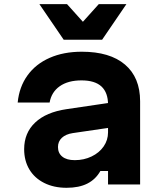

<svg xmlns="http://www.w3.org/2000/svg" viewBox="-20 -878 790 914"><path d="M505 -270.5 326.5 -244.4Q293.1 -239.3 274.5 -222Q256 -204.6 256 -178.1Q256 -148.7 276.8 -132.2Q297.5 -115.6 335.9 -115.6Q379.7 -115.6 416.1 -133.2Q452.6 -150.7 473.5 -181Q494.3 -211.3 494.3 -247.8V-380Q494.3 -437.1 463.1 -466.2Q431.8 -495.3 368 -495.3Q303.9 -495.3 264.4 -467.5Q225 -439.8 216.2 -390H64.2Q71.5 -464.3 110.8 -518.9Q150.1 -573.5 216.4 -602.6Q282.7 -631.8 369.4 -631.8Q503.2 -631.8 575.1 -570.5Q647 -509.2 647 -395.9V0H494.3V-63.9H457.8Q435.3 -24 395.6 -4Q355.9 16 296.9 16Q236.5 16 190.6 -7Q144.6 -30 119.8 -71.4Q95 -112.9 95 -167.9Q95 -245.2 147.3 -294.6Q199.5 -344.1 297.1 -358.4L505 -389.1ZM466 -688.7H283.3L167.5 -858.4H299L421.4 -722.3H327.8L450.3 -858.4H581.8Z"/></svg>

Font: Martian Mono VF sWd Rg
Style: Regular
Weight: 400
Width: 6
Monospace: yes
Designer: Roman Shamin
Foundry: Evil Martians
Version: Version 1.100